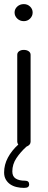

<svg xmlns="http://www.w3.org/2000/svg" viewBox="-21 -716 232 935"><path d="M101 164Q121 164 121 182Q121 190 115.5 194.5Q110 199 96 199Q78 199 60.5 195Q43 191 29.5 182Q16 173 7.5 158.5Q-1 144 -1 124Q-1 86 17.5 51.5Q36 17 68 -12Q63 -19 63 -26V-449Q63 -460 72 -466.5Q81 -473 95 -473Q109 -473 118.5 -466.5Q128 -460 128 -449V-26Q128 -10 108 -2Q79 24 59 54Q39 84 39 119Q39 143 55.5 153.5Q72 164 101 164ZM95 -696Q113 -696 125.5 -684Q138 -672 138 -655Q138 -638 125.5 -625.5Q113 -613 95 -613Q76 -613 63 -625.5Q50 -638 50 -655Q50 -672 63 -684Q76 -696 95 -696Z"/></svg>

Font: AkaAcidDosis
Style: Regular
Weight: 400
Designer: Edgar Tolentino, Pablo Impallari, Igino Marini, Aka-Acid
Foundry: Edgar Tolentino, Pablo Impallari, Igino Marini, Cyberella
Version: Version 1.007